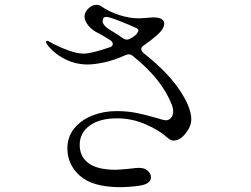

<svg xmlns="http://www.w3.org/2000/svg" viewBox="-20 -768 1040 795"><path d="M772 -274Q772 -245 748.5 -215.5Q725 -186 699 -186Q685 -186 671 -200Q639 -229 582.5 -253.5Q526 -278 464 -278Q393 -278 351.5 -248Q310 -218 310 -168Q310 -119 347 -92Q384 -65 459 -65Q471 -65 523 -70Q544 -73 554 -73Q579 -73 592 -61Q605 -49 605 -34Q605 -6 557 1Q515 7 474 7Q363 6 311 -40Q259 -86 259 -154Q259 -202 288 -237Q317 -272 363.5 -290Q410 -308 462 -308Q507 -308 544.5 -300.5Q582 -293 626 -280Q658 -270 667 -270Q680 -270 688.5 -280.5Q697 -291 697 -307Q697 -320 691 -335Q650 -441 529 -537Q522 -543 513 -543Q508 -543 500 -540Q454 -519 412.5 -510Q371 -501 343 -501Q296 -501 253.5 -521Q211 -541 181 -576Q171 -588 171 -593Q171 -599 176 -599Q179 -599 186.5 -594.5Q194 -590 198 -588Q228 -572 264 -559Q300 -546 326 -546Q358 -546 434 -572Q447 -576 447 -586Q447 -595 436 -602Q400 -625 377 -636Q355 -649 342.5 -666.5Q330 -684 330 -700Q330 -717 345.5 -732.5Q361 -748 379 -748Q391 -748 399 -742Q432 -719 474.5 -705.5Q517 -692 556 -692L588 -694L613 -696Q660 -696 660 -670Q660 -649 631 -623Q607 -602 574 -579Q565 -573 565 -565Q565 -556 576 -547Q682 -463 731 -384Q772 -319 772 -274ZM490 -609Q498 -604 506 -604Q512 -604 519 -608Q540 -619 547 -629Q553 -637 553 -642Q553 -648 544 -652Q514 -666 473 -682Q432 -698 420 -698Q405 -698 405 -681Q405 -662 439 -642Q465 -627 490 -609Z"/></svg>

Font: Shippori Mincho B1
Style: Regular
Weight: 400
Designer: FONTDASU
Foundry: FONTDASU / Google Inc. / but / Adobe
Version: Version 3.110; ttfautohint (v1.8.3)